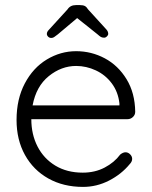

<svg xmlns="http://www.w3.org/2000/svg" viewBox="-20 -724 596 754"><path d="M481 -256H103Q103 -196 127.5 -148.5Q152 -101 197.5 -73.5Q243 -46 305 -46Q353 -46 391 -66Q429 -86 452 -117Q463 -126 473 -126Q483 -126 491 -118Q499 -110 499 -100Q499 -89 489 -79Q457 -40 408.5 -15Q360 10 306 10Q229 10 170 -23Q111 -56 78 -115.5Q45 -175 45 -253Q45 -335 77.5 -396.5Q110 -458 164 -490.5Q218 -523 279 -523Q339 -523 391.5 -495Q444 -467 477 -413Q510 -359 511 -285Q511 -273 502 -264.5Q493 -256 481 -256ZM108 -310H449V-318Q444 -363 419 -396.5Q394 -430 356.5 -447.5Q319 -465 279 -465Q221 -465 171.5 -425Q122 -385 108 -310ZM405 -591Q405 -586 400 -581Q395 -576 389 -576Q381 -576 376 -579Q371 -582 362 -590L283 -653L207 -589Q205 -588 199.5 -583.5Q194 -579 190 -577Q186 -575 181 -575Q174 -575 169 -580Q164 -585 164 -591Q164 -599 172 -607L245 -687Q256 -704 278 -704H294Q306 -704 313 -700.5Q320 -697 326 -687L398 -608Q405 -600 405 -591Z"/></svg>

Font: Quicksand
Style: Regular
Weight: 400
Designer: Andrew Paglinawan
Foundry: Andrew Paglinawan
Version: Version 3.000